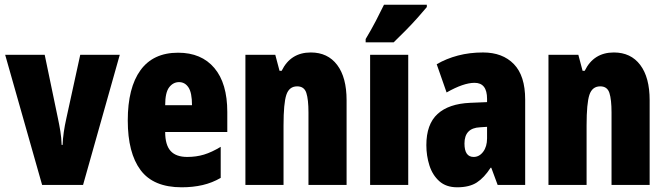

<svg xmlns="http://www.w3.org/2000/svg" viewBox="-20 -852 2830 816"><path d="M159 -66 2 -619H170L226 -350Q232 -322 236.5 -294.5Q241 -267 242 -236H246Q247 -262 251 -290Q255 -318 262 -349L321 -619H489L333 -66Z M737 -628Q836 -628 891 -563Q946 -498 946 -376V-291H682Q682 -236 705 -210.5Q728 -185 776 -185Q814 -185 847 -195Q880 -205 918 -228V-96Q882 -75 841 -65.5Q800 -56 752 -56Q632 -56 577.5 -129Q523 -202 523 -340Q523 -479 577 -553.5Q631 -628 737 -628ZM741 -503Q716 -503 699 -481Q682 -459 682 -405H796Q796 -458 781 -480.5Q766 -503 741 -503Z M1301 -629Q1373 -629 1413 -576Q1453 -523 1453 -426V-66H1291V-374Q1291 -429 1282 -457Q1273 -485 1243 -485Q1209 -485 1197 -449Q1185 -413 1185 -319V-66H1023V-619H1150L1168 -551H1177Q1215 -629 1301 -629Z M1715 -66H1553V-619H1715ZM1794 -822Q1780 -805 1756.5 -778.5Q1733 -752 1705.5 -724Q1678 -696 1653 -672H1534V-686Q1558 -726 1577 -762.5Q1596 -799 1612 -832H1794Z M2033 -629Q2116 -629 2164 -579.5Q2212 -530 2212 -429V-66H2095L2068 -139H2065Q2038 -97 2006.5 -76.5Q1975 -56 1923 -56Q1876 -56 1847 -82Q1818 -108 1805 -149Q1792 -190 1792 -235Q1792 -324 1839.5 -367.5Q1887 -411 1978 -415L2050 -418V-432Q2050 -500 1997 -500Q1950 -500 1878 -459L1836 -579Q1877 -603 1926.5 -616Q1976 -629 2033 -629ZM2020 -311Q1954 -308 1954 -242Q1954 -185 1993 -185Q2017 -185 2033.5 -207Q2050 -229 2050 -264V-313Z M2589 -629Q2661 -629 2701 -576Q2741 -523 2741 -426V-66H2579V-374Q2579 -429 2570 -457Q2561 -485 2531 -485Q2497 -485 2485 -449Q2473 -413 2473 -319V-66H2311V-619H2438L2456 -551H2465Q2503 -629 2589 -629Z"/></svg>

Font: Noto Sans Malayalam UI ExtraCondensed Black
Style: Regular
Weight: 900
Width: 2
Designer: Jelle Bosma - Monotype Design Team
Foundry: Monotype Imaging Inc.
Version: Version 2.104; ttfautohint (v1.8.4.7-5d5b)